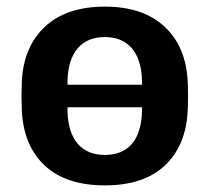

<svg xmlns="http://www.w3.org/2000/svg" viewBox="-20 -550 633 580"><path d="M547 -304Q548 -292 548 -260Q548 -228 547 -216Q542 -110 478 -50Q414 10 297 10Q179 10 115 -50Q51 -110 46 -216L45 -260L46 -304Q51 -409 116 -469.5Q181 -530 297 -530Q412 -530 477 -469.5Q542 -409 547 -304ZM297 -438Q244 -438 215 -404.5Q186 -371 184 -307V-294H409V-307Q407 -371 378 -404.5Q349 -438 297 -438ZM297 -82Q350 -82 378.5 -115.5Q407 -149 409 -213V-226H184V-213Q186 -149 215 -115.5Q244 -82 297 -82Z"/></svg>

Font: Rubik AZ
Style: Regular
Weight: 500
Designer: Hubert and Fischer
Foundry: Hubert & Fischer
Version: Version 2.000